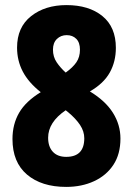

<svg xmlns="http://www.w3.org/2000/svg" viewBox="-20 -815 522 754"><path d="M241 -795Q329 -795 382 -752Q435 -709 435 -627Q435 -573 411 -530Q387 -487 333 -456Q394 -419 423.5 -372Q453 -325 453 -271Q453 -210 425.5 -168Q398 -126 349.5 -103.5Q301 -81 240 -81Q143 -81 86 -129.5Q29 -178 29 -269Q29 -327 55 -372Q81 -417 140 -453Q92 -491 69.5 -534Q47 -577 47 -628Q47 -708 102 -751.5Q157 -795 241 -795ZM242 -677Q219 -677 203.5 -662Q188 -647 188 -620Q188 -592 202.5 -570.5Q217 -549 238 -530Q266 -550 280 -570.5Q294 -591 294 -620Q294 -648 279.5 -662.5Q265 -677 242 -677ZM169 -274Q169 -239 187.5 -219Q206 -199 240 -199Q311 -199 311 -272Q311 -299 294.5 -324Q278 -349 248 -374L238 -382Q169 -335 169 -274Z"/></svg>

Font: Noto Sans Kannada UI ExtraCondensed ExtraBold
Style: Regular
Weight: 800
Width: 2
Designer: Jelle Bosma - Monotype Design Team
Foundry: Monotype Imaging Inc.
Version: Version 2.005; ttfautohint (v1.8.4.7-5d5b)